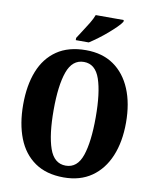

<svg xmlns="http://www.w3.org/2000/svg" viewBox="-100 -1006 883 1092"><g transform="rotate(10 342.0 -460.5)"><path d="M343 10Q243 10 176.5 -36Q110 -82 77.5 -165Q45 -248 45 -359Q45 -470 77.5 -552Q110 -634 176.5 -679.5Q243 -725 344 -725Q439 -725 504.5 -679.5Q570 -634 604.5 -551.5Q639 -469 639 -358Q639 -247 604.5 -164.5Q570 -82 504 -36Q438 10 343 10ZM343 -58Q410 -58 437 -137Q464 -216 464 -358Q464 -500 437 -578.5Q410 -657 344 -657Q277 -657 249 -578.5Q221 -500 221 -358Q221 -216 248.5 -137Q276 -58 343 -58ZM276 -784Q289 -805 306 -830.5Q323 -856 339 -882.5Q355 -909 363 -931H525V-921Q517 -908 497.5 -888.5Q478 -869 452.5 -847Q427 -825 400 -805Q373 -785 351 -771H276Z"/></g></svg>

Font: Noto Serif ExtraCondensed Black
Style: Regular
Weight: 900
Width: 2
Designer: Monotype Design Team
Foundry: Monotype Imaging Inc.
Version: Version 2.015; ttfautohint (v1.8.4.7-5d5b)